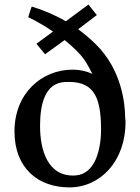

<svg xmlns="http://www.w3.org/2000/svg" viewBox="-20 -816 617 847"><path d="M43.9 -236.3C43.9 -71.3 150.9 10.7 286.1 10.7C422.4 10.7 533.7 -104.5 533.7 -277.3C533.7 -283.2 533.2 -289.6 532.2 -296.4C531.7 -358.4 517.6 -507.8 402.3 -621.1C376.5 -646.5 350.6 -668 324.7 -687L407.2 -749.5L370.1 -795.9L270.5 -722.2C219.7 -751.5 169.9 -771.5 120.6 -787.1C118.7 -787.6 104.5 -740.2 104.5 -740.2C104.5 -740.2 153.8 -717.8 213.9 -676.8L140.6 -623L178.7 -576.7L265.1 -639.2C289.1 -620.1 313 -598.1 335 -574.2C354 -553.2 371.6 -522.5 387.2 -490.2C361.3 -502 332 -508.8 300.3 -508.8C165 -508.8 43.9 -405.3 43.9 -236.3ZM156.7 -260.3C156.7 -359.4 179.7 -449.2 265.1 -454.1C386.2 -460.9 425.8 -401.4 425.8 -245.1C425.8 -152.3 397.9 -47.4 313 -42C190.9 -34.2 156.7 -153.3 156.7 -260.3Z"/></svg>

Font: Donegal One
Style: Regular
Weight: 400
Designer: Gary Lonergan
Foundry: Sorkin Type Co.
Version: Version 1.004